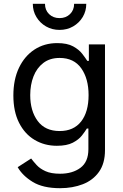

<svg xmlns="http://www.w3.org/2000/svg" viewBox="-20 -781 653 1017"><path d="M298.3 215.8Q207.5 215.8 153.3 182.6Q99.1 149.4 73.7 104.5L145 58.6Q156.7 74.2 174.1 93.3Q191.4 112.3 220.9 125.7Q250.5 139.2 298.3 139.2Q363.8 139.2 406 107.9Q448.2 76.7 448.2 9.3V-100.1H439.9Q430.7 -84.5 413.8 -63Q397 -41.5 365.5 -25.1Q334 -8.8 281.2 -8.8Q215.8 -8.8 163.6 -39.8Q111.3 -70.8 81.1 -130.4Q50.8 -189.9 50.8 -275.4Q50.8 -359.9 80.6 -422.1Q110.4 -484.4 162.8 -518.6Q215.3 -552.7 283.2 -552.7Q335.9 -552.7 367.4 -535.4Q398.9 -518.1 416 -495.6Q433.1 -473.1 442.4 -458.5H450.7V-545.9H536.1V14.2Q536.1 84.5 504.4 129.2Q472.7 173.8 418.7 194.8Q364.7 215.8 298.3 215.8ZM295.9 -86.9Q370.1 -86.9 409.7 -137.5Q449.2 -188 449.2 -277.3Q449.2 -364.3 410.4 -419.2Q371.6 -474.1 295.9 -474.1Q244.1 -474.1 209.5 -447.5Q174.8 -420.9 157.5 -376.5Q140.1 -332 140.1 -277.3Q140.1 -193.4 179.7 -140.1Q219.2 -86.9 295.9 -86.9ZM295.4 -622.6Q255.9 -622.6 223.9 -640.9Q191.9 -659.2 172.9 -690.7Q153.8 -722.2 153.8 -760.7H218.3Q218.3 -727.5 240 -706.3Q261.7 -685.1 295.4 -685.1Q329.1 -685.1 350.8 -706.3Q372.6 -727.5 372.6 -760.7H437Q437 -722.2 418.2 -690.9Q399.4 -659.7 367.4 -641.1Q335.4 -622.6 295.4 -622.6Z"/></svg>

Font: Inter
Style: Regular
Weight: 400
Designer: Rasmus Andersson
Foundry: rsms
Version: Version 4.001;git-9221beed3